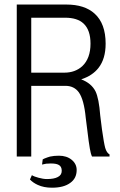

<svg xmlns="http://www.w3.org/2000/svg" viewBox="-20 -706 540 867"><path d="M121.1 -377.9V-626H274.4Q329.1 -626 357.4 -599.6Q388.7 -570.3 388.7 -508.8Q388.7 -442.4 351.6 -407.2Q319.3 -377.9 270.5 -377.9ZM55.7 1H121.1V-318.4H275.4Q314.5 -318.4 335.9 -289.1Q359.4 -255.9 367.2 -173.8L374 -120.1Q380.9 -61.5 385.7 -35.2Q389.6 -11.7 395.5 1H474.6V-8.8Q461.9 -15.6 455.1 -38.1Q449.2 -59.6 440.4 -122.1L432.6 -184.6Q426.8 -261.7 411.1 -293.9Q392.6 -330.1 346.7 -347.7Q397.5 -364.3 424.8 -399.4Q457 -440.4 457 -508.8Q457 -599.6 407.2 -644.5Q362.3 -685.5 279.3 -685.5H55.7ZM169.9 37.1Q181.6 34.2 188.5 33.2Q198.2 32.2 209 32.2Q233.4 32.2 244.1 38.1Q258.8 44.9 258.8 65.4Q258.8 85 240.2 93.8Q223.6 102.5 192.4 102.5Q174.8 102.5 154.3 96.7Q134.8 91.8 124 85L115.2 104.5Q128.9 119.1 150.4 128.9Q177.7 141.6 214.8 141.6Q267.6 141.6 296.9 120.1Q326.2 99.6 326.2 61.5Q326.2 34.2 303.7 15.6Q281.2 -2.9 246.1 -2.9Q223.6 -2.9 206.1 1Q195.3 3.9 180.7 9.8L172.9 13.7Z"/></svg>

Font: DotumChe
Style: Regular
Weight: 400
Monospace: yes
Version: Version 2.21